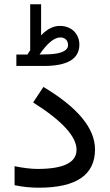

<svg xmlns="http://www.w3.org/2000/svg" viewBox="-20 -875 510 894"><path d="M184.1 -621.6Q201.2 -621.6 215.6 -622.6Q230 -623.5 241.5 -625.5Q252.9 -627.4 262.2 -630.4Q271.5 -633.3 277.8 -637Q284.2 -640.6 288.6 -645Q293 -649.4 294.9 -654.5Q296.9 -659.7 296.9 -665.5Q296.9 -681.2 287.1 -690.9Q277.3 -700.7 261.2 -700.7Q218.3 -700.7 164.1 -621.1ZM107.9 -621.1Q109.4 -623.5 111.3 -626.7Q113.3 -629.9 114.5 -631.8Q115.7 -633.8 117.9 -637Q120.1 -640.1 120.6 -641.6V-848.1V-852.5V-855H123H127.4H164.6H168.9H171.4V-852.5V-848.1V-710.4Q212.9 -754.4 258.8 -754.4Q285.2 -754.4 305.9 -743.2Q326.7 -731.9 338.1 -711.9Q349.6 -691.9 349.6 -667Q349.1 -567.9 184.6 -567.9H63H58.6H56.2V-570.3V-574.7V-614.3V-618.7V-621.1H58.6H63ZM47.9 -101.1Q110.4 -88.4 154.8 -88.4Q336.4 -88.4 336.4 -177.7Q336.4 -270.5 134.3 -397.9L182.1 -470.2Q422.4 -326.7 422.4 -179.2Q422.4 -1 161.1 -1Q102.5 -1 47.9 -12.7Z"/></svg>

Font: Vazir FD-WOL
Style: FD-WOL
Weight: 400
Foundry: Based on Dejavu fonts, by Saber Rastikerdar
Version: Version 26.0.0